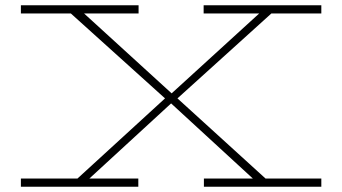

<svg xmlns="http://www.w3.org/2000/svg" viewBox="-20 -706 1294 726"><path d="M651 -334 984 -31H1195V0H751V-31H936L627 -315L318 -31H503V0H59V-31H273L604 -334L248 -655H59V-686H504V-655H298L629 -353L960 -655H750V-686H1195V-655H1006Z"/></svg>

Font: BioRhyme Expanded ExtraLight
Style: Regular
Weight: 275
Width: 7
Designer: Aoife Mooney
Foundry: Aoife Mooney Type
Version: Version 1.001